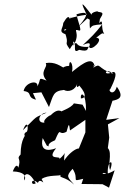

<svg xmlns="http://www.w3.org/2000/svg" viewBox="-20 -831 576 886"><path d="M475 -128 484 -196 478 -257 531 -286 470 -278 499 -366C528 -372 555 -381 519 -431C505 -384 476 -413 489 -420C494 -431 530 -498 503 -499C450 -475 465 -524 503 -490C425 -517 448 -543 410 -518C439 -556 394 -504 415 -532C401 -576 339 -519 312 -499C321 -533 300 -565 299 -527C264 -527 249 -498 291 -508C256 -528 234 -547 191 -540C203 -519 159 -502 195 -459C151 -476 173 -467 152 -432C159 -464 97 -453 89 -411C134 -405 100 -382 146 -371L132 -401L171 -405L206 -337C226 -390 224 -411 275 -416C295 -404 330 -415 337 -448C324 -398 370 -469 346 -436C388 -388 367 -376 353 -377C350 -408 378 -405 377 -319L361 -348L321 -354C307 -330 252 -316 266 -316C266 -314 245 -341 201 -284C242 -320 174 -283 185 -265C145 -263 161 -311 195 -311C134 -285 158 -301 86 -230C109 -290 113 -227 102 -222C78 -212 108 -178 109 -228C99 -206 76 -194 75 -118C52 -94 82 -106 63 -52C69 -43 61 -96 39 -40C93 -38 102 -18 93 2C85 -25 109 -53 145 15C119 29 122 -16 155 13C165 -16 193 34 172 -5C202 -26 259 -17 261 -25C248 -8 280 -19 322 21C291 -15 283 -17 315 -52C348 -2 304 9 364 -6L356 18L453 19L483 35L509 -45C445 -7 439 -49 478 -25C471 -88 510 -105 488 -46C475 -75 507 -146 463 -155ZM196 -159C220 -149 181 -162 234 -184C264 -253 246 -201 287 -223C299 -268 299 -258 303 -229L374 -278V-220L333 -119C375 -165 314 -149 276 -90C275 -141 293 -130 253 -96C268 -116 189 -86 239 -147C232 -145 159 -114 177 -194ZM275 -693C298 -705 277 -687 277 -687C305 -616 270 -648 302 -604C326 -647 322 -609 317 -639C338 -635 310 -578 345 -601C393 -590 380 -607 391 -616C397 -588 466 -654 424 -657C461 -687 450 -674 461 -676C443 -697 460 -752 438 -724L441 -743C459 -772 457 -773 430 -777C443 -783 391 -774 405 -760C350 -831 352 -823 380 -763C310 -754 299 -740 307 -755C298 -720 307 -786 272 -725C271 -694 238 -681 306 -667ZM383 -746C402 -737 390 -746 395 -700C407 -715 410 -715 452 -719C415 -672 404 -663 362 -623C409 -646 391 -615 391 -615C314 -609 345 -655 316 -618C358 -679 308 -701 346 -690C360 -687 338 -735 333 -765C378 -779 402 -776 340 -706Z"/></svg>

Font: Asimov Aggro
Style: CondIt
Weight: 500
Designer: Google
Version: Version 2.000980; 2014